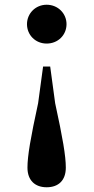

<svg xmlns="http://www.w3.org/2000/svg" viewBox="-20 -572 395 811"><path d="M177 -552C130 -552 94 -515 94 -470C94 -424 130 -388 177 -388C225 -388 261 -424 261 -470C261 -515 225 -552 177 -552ZM177 219C227 219 258 190 258 136C258 87 245 11 213 -136L192 -291H162L141 -136C109 11 96 87 96 136C96 190 128 219 177 219Z"/></svg>

Font: Noto Serif CJK HK
Style: Bold
Weight: 700
Designer: Ryoko NISHIZUKA 西塚涼子 (kana & ideographs); Frank Grießhammer (Latin, Greek & Cyrillic); Wenlong ZHANG 张文龙 (bopomofo); San
Foundry: Adobe
Version: Version 2.001;hotconv 1.1.0;makeotfexe 2.6.0